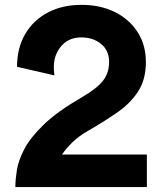

<svg xmlns="http://www.w3.org/2000/svg" viewBox="-20 -755 655 775"><path d="M42 0Q42 -29.3 48.1 -68.4Q54.2 -107.4 78.6 -154.1Q103 -200.7 157.5 -252.9Q211.9 -305.2 308.6 -361.3Q371.1 -397.5 395.8 -429.2Q420.4 -460.9 420.4 -504.9Q420.4 -551.3 388.2 -577.6Q356 -604 308.6 -604Q256.8 -604 227.1 -568.8Q197.3 -533.7 197.3 -485.4Q197.3 -470.2 198.5 -461.7Q199.7 -453.1 199.7 -450.7L48.8 -485.4Q48.8 -561.5 81.8 -617.7Q114.7 -673.8 173.3 -704.6Q231.9 -735.4 308.6 -735.4Q385.3 -735.4 443.8 -706.3Q502.4 -677.2 535.6 -625.2Q568.8 -573.2 568.8 -504.9Q568.8 -434.1 537.8 -386.2Q506.8 -338.4 454.6 -302Q402.3 -265.6 337.9 -228.5Q298.8 -206.1 272.9 -181.2Q247.1 -156.2 230.5 -131.3H572.8V0Z"/></svg>

Font: Giphurs
Style: Bold
Weight: 700
Version: Version 0.920; ttfautohint (v1.8.4.7-5d5b)